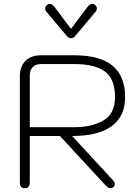

<svg xmlns="http://www.w3.org/2000/svg" viewBox="-20 -995 749 1025"><path d="M86 -590Q86 -638 115 -669Q144 -700 202 -700H374Q515 -700 581.5 -643.5Q648 -587 648 -478Q648 -375 577 -322Q506 -269 365 -269L582 -34Q593 -23 593 -12Q593 -3 585 4Q578 10 570 10Q558 10 543 -6L300 -269H139V-22Q139 10 112 10Q86 10 86 -22ZM377 -316Q471 -316 532.5 -352Q594 -388 594 -478Q594 -574 539.5 -613.5Q485 -653 379 -653H196Q170 -653 154.5 -636.5Q139 -620 139 -593V-316ZM334 -806 228 -932Q221 -940 221 -950Q221 -961 232 -969Q238 -974 246 -974Q259 -974 271 -958L359 -841L447 -958Q461 -975 473 -975Q479 -975 486 -970Q497 -962 497 -951Q497 -940 490 -932L384 -806Q374 -791 359 -791Q346 -791 334 -806Z"/></svg>

Font: Kodchasan ExtraLight
Style: Regular
Weight: 275
Version: Version 1.000; ttfautohint (v1.6)